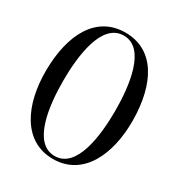

<svg xmlns="http://www.w3.org/2000/svg" viewBox="-185 -912 975 1043"><g transform="rotate(30 302.5 -390.0)"><path d="M299.5 6C486 6 573.5 -176 571.5 -394C569.5 -619 482.5 -786 299.5 -786C116.5 -786 29.5 -619 27.5 -394C25.5 -176 113 6 299.5 6ZM299.5 -12.5C161 -12.5 136 -236.5 136 -390C136 -543.5 161 -767.5 299.5 -767.5C437.5 -767.5 462.5 -543.5 462.5 -390C462.5 -236.5 437.5 -12.5 299.5 -12.5Z"/></g></svg>

Font: Beautique Display Thin
Style: Bold
Weight: 500
Designer: Nhat-Quang Ngo
Version: Version 1.100;Glyphs 3.2.3 (3260)